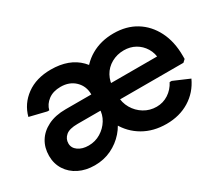

<svg xmlns="http://www.w3.org/2000/svg" viewBox="-99 -742 1120 978"><g transform="rotate(-30 460.5 -252.5)"><path d="M641 15Q564 15 505.5 -19Q447 -53 414 -113Q381 -173 381 -253Q381 -332 413 -392.5Q445 -453 503 -486.5Q561 -520 636 -520Q711 -520 766.5 -486Q822 -452 853.5 -390Q885 -328 885 -245V-226L870 -212H435V-307H833L772 -285Q771 -326 752.5 -356Q734 -386 704.5 -402.5Q675 -419 638 -419Q598 -419 565 -400.5Q532 -382 514 -349.5Q496 -317 496 -274V-234Q496 -193 515.5 -159.5Q535 -126 568 -106Q601 -86 641 -86Q679 -86 710.5 -106.5Q742 -127 760 -162H772L865 -122Q835 -57 776.5 -21Q718 15 641 15ZM219 15Q167 15 126.5 -5Q86 -25 63 -61Q40 -97 40 -143Q40 -191 62.5 -227.5Q85 -264 128 -285.5Q171 -307 232 -307H435V-212H247Q199 -212 178 -194Q157 -176 157 -149Q157 -122 181 -105Q205 -88 242 -88Q281 -88 313 -107.5Q345 -127 364 -158Q383 -189 383 -225V-308Q383 -356 350.5 -387.5Q318 -419 266 -419Q222 -419 193.5 -397.5Q165 -376 157 -344H146L48 -368Q66 -436 123.5 -478Q181 -520 267 -520Q374 -520 434.5 -458.5Q495 -397 495 -285V-123H393L439 -145Q426 -101 394 -64.5Q362 -28 317.5 -6.5Q273 15 219 15Z"/></g></svg>

Font: Fustat
Style: Bold
Weight: 700
Designer: Mohamed Gaber, Khaled Hosny, Laura Garcia Mut
Foundry: Kief Type Foundry, Alif Type Foundry, Hard Type Foundry
Version: Version 1.007